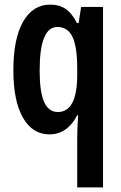

<svg xmlns="http://www.w3.org/2000/svg" viewBox="-20 -573 526 833"><path d="M315 24Q315 -10 319 -73H315Q272 10 194 10Q121 10 79.5 -62.5Q38 -135 38 -268Q38 -406 80.5 -479.5Q123 -553 198 -553Q237 -553 264.5 -534.5Q292 -516 314 -473H321L332 -543H427V240H315ZM231 -87Q315 -87 315 -249V-276Q315 -370 294.5 -413Q274 -456 229 -456Q152 -456 152 -267Q152 -174 171.5 -130.5Q191 -87 231 -87Z"/></svg>

Font: Noto Sans Thai Looped ExtraCondensed SemiBold
Style: Regular
Weight: 600
Width: 2
Designer: Sasikarn Vongin, Ben Mitchell
Foundry: The Fontpad Ltd
Version: Version 1.001; ttfautohint (v1.8.4.7-5d5b)